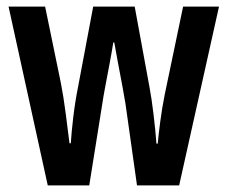

<svg xmlns="http://www.w3.org/2000/svg" viewBox="-20 -563 691 583"><path d="M361 -248Q358 -267 351.5 -302Q345 -337 338 -373.5Q331 -410 327 -434H324Q320 -408 313 -371Q306 -334 299.5 -299.5Q293 -265 291 -250L251 0H125L6 -543H117L165 -310Q173 -269 179.5 -218.5Q186 -168 191 -128H195Q197 -161 202.5 -207.5Q208 -254 217 -299L263 -543H389L434 -298Q440 -267 446 -217.5Q452 -168 455 -127H459Q461 -151 466.5 -193Q472 -235 480 -275L536 -543H645L524 0H396Z"/></svg>

Font: Noto Sans Gurmukhi ExtraCondensed SemiBold
Style: Regular
Weight: 600
Width: 2
Designer: Jelle Bosma - Monotype Design Team
Foundry: Monotype Imaging Inc.
Version: Version 2.004; ttfautohint (v1.8.4.7-5d5b)